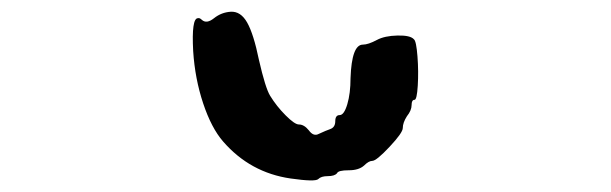

<svg xmlns="http://www.w3.org/2000/svg" viewBox="-20 -298 1040 327"><path d="M373 -278Q390 -279 401 -259.5Q412 -240 421 -196Q432 -148 440 -135Q451 -117 466.5 -101.5Q482 -86 489 -86Q498 -86 506 -76Q514 -65 523 -70Q536 -76 542 -78Q551 -81 551 -91.5Q551 -102 558.5 -102Q566 -102 571.5 -120.5Q577 -139 577 -165Q579 -222 598 -222Q607 -222 622 -230Q635 -237 657 -237.5Q679 -238 685 -231Q689 -228 691 -202Q693 -176 691.5 -152Q690 -128 686 -128Q681 -128 681 -119Q681 -110 673 -100Q666 -89 666 -80Q666 -72 643.5 -48Q621 -24 614 -24Q608 -24 600 -16Q591 -8 574 -8Q556 -8 554 -3Q550 2 538 2Q527 2 522 7Q517 12 475 6Q406 -4 360 -57Q340 -80 326 -122Q312 -164 309 -211Q306 -267 317 -267Q320 -268 324 -264Q332 -257 344.5 -267Q357 -277 373 -278Z"/></svg>

Font: kilitelen
Style: Regular
Weight: 400
Designer: kili Temeke
Version: Version 1.0